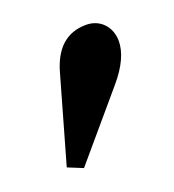

<svg xmlns="http://www.w3.org/2000/svg" viewBox="-59 -899 294 324"><g transform="rotate(-20 88.0 -737.0)"><path d="M41.5 -624.5 138 -738C160.5 -764 170 -787 170 -806C170 -832 152 -850.5 127.5 -850.5C91.5 -850.5 69.5 -829 58.5 -790L14.5 -635.5Z"/></g></svg>

Font: Libre Caslon Condensed SemiBold
Style: Regular
Weight: 600
Designer: Pablo Impallari, Rodrigo Fuenzalida, Katja Schimmel, Ertekin Erdin
Foundry: Pablo Impallari, Rodrigo Fuenzalida
Version: Version 2.000;gftools[0.9.33]